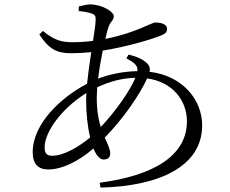

<svg xmlns="http://www.w3.org/2000/svg" viewBox="-20 -807 1040 869"><path d="M418 -361C418 -377 419 -394 420 -412C478 -439 531 -453 593 -455C565 -390 500 -300 436 -232C426 -265 418 -306 418 -361ZM216 -102C192 -102 182 -113 182 -140C182 -209 257 -315 371 -386C370 -373 370 -361 370 -349C370 -296 376 -235 388 -185C333 -139 266 -102 216 -102ZM552 -543C589 -523 605 -510 602 -485C536 -484 473 -470 424 -451C429 -493 437 -538 445 -578C553 -595 671 -630 713 -648C731 -656 736 -664 736 -677C736 -694 717 -705 683 -705C665 -705 595 -658 457 -631C461 -648 464 -663 468 -675C477 -710 495 -713 495 -734C495 -753 444 -787 387 -787C375 -787 354 -782 337 -778L336 -757C357 -755 377 -752 395 -746C409 -740 413 -736 413 -719C413 -702 408 -666 401 -622C371 -618 340 -616 309 -616C259 -616 227 -624 174 -667L158 -651C201 -585 237 -566 302 -566C331 -566 363 -568 393 -571C386 -525 379 -475 374 -428C259 -368 128 -249 128 -118C128 -65 153 -40 198 -40C258 -40 331 -73 403 -135C415 -105 431 -85 449 -85C466 -85 479 -93 479 -112C479 -133 467 -155 454 -184C537 -269 610 -374 646 -452C759 -437 826 -354 826 -258C826 -102 675 -12 431 20L435 42C696 36 895 -51 895 -240C895 -352 810 -464 657 -482C660 -496 658 -506 649 -517C629 -539 598 -551 562 -560Z"/></svg>

Font: Source Han Serif
Style: Regular
Weight: 400
Designer: Ryoko NISHIZUKA 西塚涼子 (kana & ideographs); Frank Grießhammer (Latin, Greek & Cyrillic); Wenlong ZHANG 张文龙 (bopomofo); San
Foundry: Adobe Systems Incorporated
Version: Version 1.001;PS 1.001;hotconv 16.6.54;makeotf.lib2.5.65590